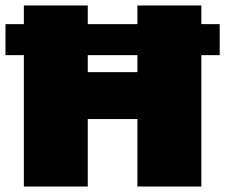

<svg xmlns="http://www.w3.org/2000/svg" viewBox="-37 -680 821 700"><path d="M764 -592V-479H697V0H464V-246H283V0H50V-479H-17V-592H50V-660H283V-592H464V-660H697V-592ZM464 -417V-479H283V-417Z"/></svg>

Font: Elaine Sans Black
Style: Regular
Weight: 900
Designer: Wei Huang
Foundry: Wei Huang
Version: Version 2.001;December 24, 2019;FontCreator 12.0.0.2547 64-b